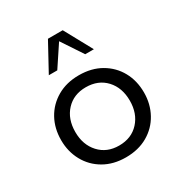

<svg xmlns="http://www.w3.org/2000/svg" viewBox="-150 -724 799 845"><g transform="rotate(-30 249.5 -302.0)"><path d="M249 10Q186 10 138.5 -17.5Q91 -45 65 -92.5Q39 -140 39 -198Q39 -258 65 -305Q91 -352 138.5 -379.5Q186 -407 249 -407Q313 -407 360.5 -379.5Q408 -352 434 -305Q460 -258 460 -198Q460 -140 434 -92.5Q408 -45 360.5 -17.5Q313 10 249 10ZM249 -50Q312 -50 350 -91.5Q388 -133 388 -198Q388 -264 350 -305Q312 -346 249 -346Q187 -346 149 -305Q111 -264 111 -198Q111 -133 149 -91.5Q187 -50 249 -50ZM135 -473 212 -614H287L364 -473H320L249 -580L178 -473Z"/></g></svg>

Font: Rokkitt
Style: Regular
Weight: 400
Designer: Vernon Adams
Foundry: Vernon Adams
Version: Version 3.103